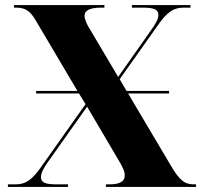

<svg xmlns="http://www.w3.org/2000/svg" viewBox="-20 -734 801 754"><path d="M11 0H247V-10H203C158 -10 141 -17 141 -38C141 -54 149 -71 169 -99L322 -315L441 -113C463 -77 470 -60 470 -45C470 -21 450 -10 409 -10H396V0H750V-10H742C705 -10 685 -25 649 -87L483 -367H644V-377H477L450 -423L598 -632C636 -687 661 -704 702 -704H728V-714H498V-704H540C584 -704 602 -697 602 -676C602 -660 593 -643 573 -615L444 -432L335 -616C321 -638 312 -658 312 -672C312 -692 331 -704 377 -704H390V-714H35V-704H43C80 -704 99 -691 122 -651L284 -377H122V-367H290L316 -325L144 -82C106 -27 81 -10 41 -10H11Z"/></svg>

Font: Noto Serif Display ExtraBold
Style: Regular
Weight: 800
Designer: Monotype Design Team
Foundry: Monotype Imaging Inc.
Version: Version 2.009